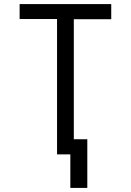

<svg xmlns="http://www.w3.org/2000/svg" viewBox="-20 -755 640 939"><path d="M324 164V0H259V-662H76V-735H524V-661H341V-74H407V164Z"/></svg>

Font: Iosevka Custom Extended
Style: Regular
Weight: 400
Width: 7
Monospace: yes
Designer: Belleve Invis
Foundry: Belleve Invis
Version: Version 11.2.4; ttfautohint (v1.8.4)